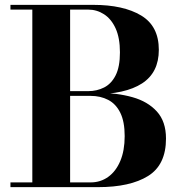

<svg xmlns="http://www.w3.org/2000/svg" viewBox="-20 -770 750 790"><path d="M23 0V-19.5H353Q393.5 -19.5 425.2 -42.2Q457 -65 475 -107.8Q493 -150.5 493 -210Q493 -269.5 475 -306Q457 -342.5 425.2 -359Q393.5 -375.5 353 -375.5H243V-388H383.5Q461.5 -388 524.8 -370.2Q588 -352.5 625.5 -311.2Q663 -270 663 -200Q663 -91.5 589.2 -45.8Q515.5 0 383.5 0ZM113 -9V-741H268.5V-9ZM243 -382V-395H343Q378.5 -395 408.2 -410Q438 -425 455.8 -460Q473.5 -495 473.5 -554.5Q473.5 -614 455.8 -653Q438 -692 408.2 -711.2Q378.5 -730.5 343 -730.5H23V-750H363.5Q488 -750 560.8 -706.2Q633.5 -662.5 633.5 -565Q633.5 -471.5 564.5 -426.8Q495.5 -382 363.5 -382Z"/></svg>

Font: Bodoni Moda SC 11pt
Style: Bold
Weight: 700
Version: Version 2.005